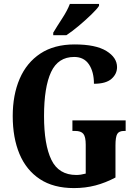

<svg xmlns="http://www.w3.org/2000/svg" viewBox="-20 -951 696 981"><path d="M358 10Q253 10 183.5 -36Q114 -82 79.5 -164.5Q45 -247 45 -358Q45 -466 80.5 -548.5Q116 -631 186.5 -677.5Q257 -724 361 -724Q469 -724 523.5 -690.5Q578 -657 578 -608Q578 -573 549.5 -548Q521 -523 460 -523Q460 -584 434.5 -622Q409 -660 359 -660Q277 -660 241 -583Q205 -506 205 -358Q205 -212 242.5 -134.5Q280 -57 370 -57Q392 -57 418 -64V-212Q418 -252 406 -267Q394 -282 364 -282H350V-336H622V-282H614Q588 -282 579 -266.5Q570 -251 570 -208V-44Q519 -17 467.5 -3.5Q416 10 358 10ZM252 -784Q271 -816 297.5 -856.5Q324 -897 337 -931H486V-921Q475 -904 446 -876Q417 -848 382.5 -819Q348 -790 319 -771H252Z"/></svg>

Font: Noto Serif ExtraCondensed ExtraBold
Style: Regular
Weight: 800
Width: 2
Designer: Monotype Design Team
Foundry: Monotype Imaging Inc.
Version: Version 2.013; ttfautohint (v1.8.4.7-5d5b)